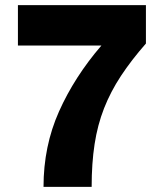

<svg xmlns="http://www.w3.org/2000/svg" viewBox="-20 -730 640 750"><path d="M150 0Q150 -159 210.5 -294.5Q271 -430 376 -552H50V-710H550V-560Q493 -495 452.5 -433.5Q412 -372 386.5 -307Q361 -242 349.5 -167Q338 -92 338 0Z"/></svg>

Font: Geist Mono UltraBlack
Style: Regular
Weight: 900
Monospace: yes
Designer: Basement.studio, Andrés Briganti, Mateo Zaragoza
Foundry: Basement.studio, Vercel, Andrés Briganti, Guido Ferreyra, Mateo Zaragoza
Version: Version 1.400; ttfautohint (v1.8.4.7-5d5b)